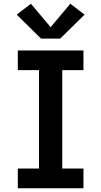

<svg xmlns="http://www.w3.org/2000/svg" viewBox="-20 -1004 540 1024"><path d="M75 0V-105H188V-630H75V-735H425V-630H312V-105H425V0ZM199 -798 69 -926 145 -984 250 -859 355 -984 431 -926 301 -798Z"/></svg>

Font: Iosevka SS04 Extrabold
Style: Regular
Weight: 800
Monospace: yes
Designer: Belleve Invis
Foundry: Belleve Invis
Version: Version 19.0.0; ttfautohint (v1.8.4)